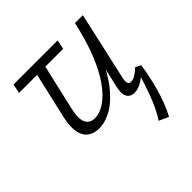

<svg xmlns="http://www.w3.org/2000/svg" viewBox="-162 -548 877 877"><g transform="rotate(-45 276.5 -109.5)"><path d="M182 6Q151 6 128.5 -9.5Q106 -25 99 -58Q92 -91 103 -143L165 -413H218L157 -148Q144 -91 157 -66Q170 -41 201 -41Q233 -41 267 -63.5Q301 -86 334 -132Q367 -178 395 -248Q423 -318 444 -413H481Q456 -301 421.5 -221.5Q387 -142 346.5 -91.5Q306 -41 264 -17.5Q222 6 182 6ZM445 194 399 173Q423 135 440 94.5Q457 54 470 14Q483 -26 492 -60L522 -63Q518 -34 511 -0.5Q504 33 494.5 67Q485 101 472.5 133.5Q460 166 445 194ZM38 -368 47 -413H332L323 -368ZM411 5Q395 5 384 -3.5Q373 -12 370 -28Q367 -44 372 -69L450 -413H495L421 -82Q417 -63 420 -52.5Q423 -42 437 -42Q450 -42 464.5 -51Q479 -60 496 -76L522 -63Q492 -30 464.5 -12.5Q437 5 411 5Z"/></g></svg>

Font: Ysabeau Office Light
Style: Italic
Weight: 300
Italic angle: -12°
Designer: Christian Thalmann (Catharsis Fonts)
Version: Version 2.001;gftools[0.9.30]; featfreeze: tnum,lnum,ss02